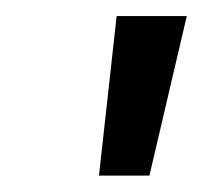

<svg xmlns="http://www.w3.org/2000/svg" viewBox="-20 -816 253 239"><path d="M103.2 -597.4H166L212.5 -796H125.2Z"/></svg>

Font: Poppins Devanagari Thin
Style: Italic
Weight: 100
Italic angle: -10°
Designer: Ninad Kale (Devanagari), Jonny Pinhorn (Latin)
Foundry: Indian Type Foundry
Version: 4.005